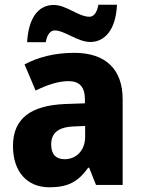

<svg xmlns="http://www.w3.org/2000/svg" viewBox="-20 -784 603 814"><path d="M95 -605H174C180 -642 197 -655 212 -655C254 -655 309 -606 363 -606C423 -606 471 -656 476 -764H397C391 -728 376 -713 359 -713C313 -713 261 -763 208 -763C136 -763 100 -698 95 -605ZM295 -560C213 -560 142 -542 84 -511L131 -400C181 -425 229 -440 271 -440C316 -440 340 -416 340 -363V-346L256 -343C111 -337 35 -282 35 -165C35 -57 94 10 189 10C271 10 312 -15 354 -73H358L387 0H500V-363C500 -493 425 -560 295 -560ZM296 -248 341 -250V-204C341 -146 303 -109 254 -109C219 -109 197 -128 197 -171C197 -218 224 -246 296 -248Z"/></svg>

Font: Noto Sans Myanmar SemiCondensed ExtraBold
Style: Regular
Weight: 800
Width: 4
Designer: Monotype Design Team
Foundry: Monotype Imaging Inc.
Version: Version 2.107